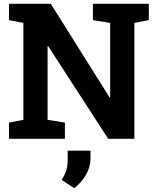

<svg xmlns="http://www.w3.org/2000/svg" viewBox="-20 -731 823 1011"><path d="M27.3 0V-85.4L103 -100.1V-610.4L27.3 -625V-710.9H247.6L557.1 -217.8L560.1 -218.3V-610.4L469.2 -625V-710.9H763.7V-625L687.5 -610.4V0H549.8L233.4 -488.3L230.5 -487.8V-100.1L321.8 -85.4V0ZM370.6 259.8 304.7 216.3Q320.3 192.4 328.4 168.2Q336.4 144 336.4 108.4V62.5H456.5V102.1Q456.5 148.4 432.4 189.9Q408.2 231.4 370.6 259.8Z"/></svg>

Font: Roboto Slab
Style: Bold
Weight: 700
Designer: Google
Version: Version 2.000; ttfautohint (v1.8.1.43-b0c9)